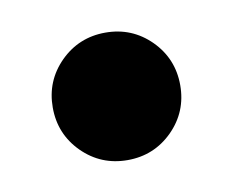

<svg xmlns="http://www.w3.org/2000/svg" viewBox="-37 -384 324 267"><g transform="rotate(-10 125.0 -250.0)"><path d="M125 -160Q87.5 -160 61.2 -186.2Q35 -212.5 35 -250Q35 -287.5 61.2 -313.8Q87.5 -340 125 -340Q162.5 -340 188.8 -313.8Q215 -287.5 215 -250Q215 -212.5 188.8 -186.2Q162.5 -160 125 -160Z"/></g></svg>

Font: Funnel Display Light ExtraBold
Style: Regular
Weight: 800
Version: Version 1.000